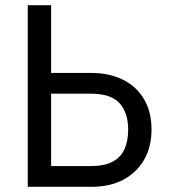

<svg xmlns="http://www.w3.org/2000/svg" viewBox="-20 -720 653 740"><path d="M87 -700H177V-439H330Q401 -439 453.5 -413Q506 -387 535 -338Q564 -289 564 -221Q564 -154 535.5 -104.5Q507 -55 455.5 -27.5Q404 0 333 0H87ZM330 -80Q382 -80 413.5 -96.5Q445 -113 459.5 -144.5Q474 -176 474 -220Q474 -286 440.5 -322.5Q407 -359 330 -359H177V-80Z"/></svg>

Font: Moderustic
Style: Regular
Weight: 400
Designer: Tural Alisoy
Foundry: TAFT Foundry
Version: Version 2.120